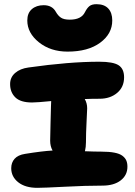

<svg xmlns="http://www.w3.org/2000/svg" viewBox="-20 -925 650 927"><path d="M306.2 -675.8Q224.1 -675.8 168 -720.7Q111.8 -765.6 111.8 -826.2Q111.8 -861.8 133.8 -880.9Q155.8 -899.9 190.9 -899.9Q232.4 -899.9 250 -867.2Q260.3 -849.1 274.4 -839.6Q288.6 -830.1 316.9 -830.1Q372.6 -830.1 390.1 -866.2Q399.9 -885.7 411.6 -895.3Q423.3 -904.8 445.8 -904.8Q483.4 -904.8 502.7 -884Q522 -863.3 522 -826.2Q522 -761.7 463.6 -718.8Q405.3 -675.8 306.2 -675.8ZM160.2 -18.1Q102.1 -18.1 68.1 -44.9Q34.2 -71.8 34.2 -112.8Q34.2 -140.1 50.5 -158.4Q66.9 -176.8 101.1 -182.1Q186 -195.8 233.9 -198.2Q222.2 -218.3 222.2 -246.1Q222.2 -278.3 224.1 -334.7Q226.1 -391.1 226.1 -411.1Q226.1 -429.2 227.1 -437Q158.7 -430.2 134.8 -430.2Q79.1 -430.2 54 -454.8Q28.8 -479.5 28.8 -519Q28.8 -551.8 53.2 -572.8Q77.6 -593.8 117.2 -599.1Q314 -627 459 -627Q526.4 -627 552.7 -609.9Q579.1 -592.8 579.1 -551.8Q579.1 -504.4 545.4 -476.3Q511.7 -448.2 460.9 -448.2Q421.9 -448.2 389.2 -446.8Q400.9 -426.8 400.9 -401.9Q400.9 -392.1 397.9 -336.2Q395 -280.3 395 -237.8Q395 -215.3 390.1 -194.8Q436 -192.9 469.2 -192.9Q506.8 -192.9 532.2 -188Q557.6 -183.1 571 -172.9Q584.5 -162.6 589.8 -150.1Q595.2 -137.7 595.2 -120.1Q595.2 -79.1 562.7 -54Q530.3 -28.8 474.1 -28.8Q394.5 -28.8 292.7 -23.4Q190.9 -18.1 160.2 -18.1Z"/></svg>

Font: Shantell Sans Irregular Bouncy
Style: Regular
Weight: 800
Designer: Stephen Nixon, Anya Danilova, Shantell Martin
Foundry: Arrow Type
Version: Version 1.006;[9816181b4]